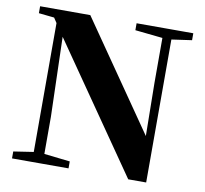

<svg xmlns="http://www.w3.org/2000/svg" viewBox="-82 -836 989 927"><g transform="rotate(10 412.5 -372.5)"><path d="M35 0V-34L140 -50H171L312 -34V0ZM133 0V-718H171L185 -230V0ZM514 -713V-747H792V-713L687 -698H657ZM605 2 159 -642 156 -646 117 -705 41 -713V-747H287L673 -189L653 -182L649 -478V-747H693V2Z"/></g></svg>

Font: Noto Serif SC ExtraLight Black
Style: Regular
Weight: 900
Version: Version 2.002-H1;hotconv 1.1.0;makeotfexe 2.6.0